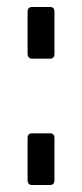

<svg xmlns="http://www.w3.org/2000/svg" viewBox="-20 -530 234 550"><path d="M136 -497V-376Q136 -362 123 -362H72Q59 -362 59 -377V-496Q59 -510 72 -510H123Q136 -510 136 -497ZM136 -135V-14Q136 0 123 0H72Q59 0 59 -15V-135Q59 -148 72 -148H123Q136 -148 136 -135Z"/></svg>

Font: Rajdhani Medium
Style: Regular
Weight: 500
Designer: Satya Rajpurohit, Jyotish Sonowal
Foundry: Indian Type Foundry
Version: Version 1.201 February 1, 2022